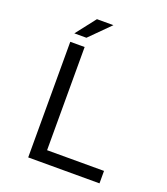

<svg xmlns="http://www.w3.org/2000/svg" viewBox="-148 -926 897 1030"><g transform="rotate(20 300.0 -411.5)"><path d="M227 -823H321L208 -710H139ZM134 -660H216V-71H541V0H134Z"/></g></svg>

Font: Office Code Pro
Style: Regular
Weight: 400
Designer: Nathan Rutzky & Paul D. Hunt
Foundry: Adobe Systems Incorporated
Version: Version 1.004